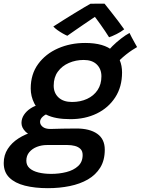

<svg xmlns="http://www.w3.org/2000/svg" viewBox="-84 -758 754 1028"><path d="M293.5 -120Q211.5 -120 165 -143.5Q118.5 -167 99.5 -204.8Q80.5 -242.5 80.5 -284.5Q80.5 -361 120.5 -415.5Q160.5 -470 226.8 -499Q293 -528 372 -528Q473 -528 521.2 -485.2Q569.5 -442.5 569.5 -370Q569.5 -293 533 -236.8Q496.5 -180.5 434.2 -150.2Q372 -120 293.5 -120ZM172.5 249.5Q102.5 249.5 49.2 236Q-4 222.5 -34 193Q-64 163.5 -64 115Q-64 72.5 -42.5 39.2Q-21 6 15 -17Q51 -40 95.5 -52.8Q140 -65.5 186 -67.5Q216.5 -68.5 250.5 -69.2Q284.5 -70 325.5 -70Q396 -70 436.5 -41.8Q477 -13.5 477 43.5Q477 100 452.8 139.2Q428.5 178.5 386.5 202.8Q344.5 227 289.5 238.2Q234.5 249.5 172.5 249.5ZM190.5 173Q233 173 271.5 163.2Q310 153.5 334.2 131.2Q358.5 109 358.5 72Q358.5 51 346.8 39.5Q335 28 316.5 23.2Q298 18.5 277.5 18.5Q251 18.5 222 18.5Q193 18.5 167 18.5Q139 18.5 113.8 28.2Q88.5 38 72.8 56.8Q57 75.5 57 102.5Q57 127 74.2 142.5Q91.5 158 121.8 165.5Q152 173 190.5 173ZM122.5 -22.5Q73.5 -32 52.2 -53.5Q31 -75 31 -99.5Q31 -123 44.2 -143Q57.5 -163 79 -177.2Q100.5 -191.5 123.5 -196.5L188.5 -155.5Q161.5 -148 146 -134.5Q130.5 -121 130.5 -105.5Q130.5 -90.5 144.5 -79Q158.5 -67.5 186 -67.5ZM301.5 -212Q346.5 -212 382.2 -228.5Q418 -245 438.5 -275.8Q459 -306.5 459 -349.5Q459 -388.5 434.2 -412.8Q409.5 -437 364.5 -437Q321.5 -437 284.8 -421Q248 -405 225.8 -374.5Q203.5 -344 203.5 -299.5Q203.5 -260 229.5 -236Q255.5 -212 301.5 -212ZM537.5 -413.5 483.5 -470Q496 -489.5 518 -511.2Q540 -533 564.8 -552Q589.5 -571 609.5 -581.5Q613.5 -573 621 -558.5Q628.5 -544 636.8 -529.5Q645 -515 650 -506Q640 -500.5 624 -490Q608 -479.5 591.2 -466.2Q574.5 -453 560 -439Q545.5 -425 537.5 -413.5ZM475.5 -738.5Q490.5 -720 509.8 -695.5Q529 -671 548 -646.2Q567 -621.5 581 -601Q563 -587 540.5 -575.8Q518 -564.5 500 -558.5Q491 -573 478.8 -591.2Q466.5 -609.5 454 -627Q441.5 -644.5 432.2 -657Q423 -669.5 420 -673H432Q426.5 -669 408.2 -657Q390 -645 366 -628.5Q342 -612 318 -595.5Q294 -579 276.5 -566.5Q267.5 -570 252.5 -578.5Q237.5 -587 223.2 -597.2Q209 -607.5 201.5 -616Q228 -633 258 -652Q288 -671 316.5 -688.2Q345 -705.5 367.2 -718.8Q389.5 -732 400.5 -738Q407.5 -738 422 -738.2Q436.5 -738.5 452 -738.5Q467.5 -738.5 475.5 -738.5Z"/></svg>

Font: Grandstander Thin Medium
Style: Italic
Weight: 500
Italic angle: -15°
Version: Version 1.200